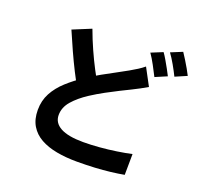

<svg xmlns="http://www.w3.org/2000/svg" viewBox="-150 -1012 1299 1240"><g transform="rotate(20 500.0 -392.5)"><path d="M773.5 -553.5Q750.3 -539.4 725.8 -526.6Q701.4 -513.7 674.3 -500.1Q643 -485 602.7 -464.7Q562.4 -444.4 517.1 -420Q471.8 -395.5 426 -365.9Q363.8 -325.3 325.6 -281.1Q287.3 -236.9 287.3 -184.3Q287.3 -130.7 339.4 -102.2Q391.4 -73.6 495.6 -73.6Q547.3 -73.6 606 -78.4Q664.8 -83.2 721.4 -91.8Q778.1 -100.3 822 -110.1L820.5 33.3Q778.3 40.9 728.6 46.8Q678.9 52.7 621.9 55.8Q564.8 58.9 499.3 58.9Q424.8 58.9 360.9 47.1Q297 35.3 249.7 9Q202.4 -17.3 175.9 -61.2Q149.3 -105.2 149.3 -169.6Q149.3 -233.3 177 -285.1Q204.8 -336.8 252.9 -380.7Q301.1 -424.6 359.9 -463.6Q407.8 -495.1 455.3 -521.7Q502.8 -548.2 545.4 -570.7Q588.1 -593.2 618.2 -610.6Q646.4 -626.7 668.6 -640.8Q690.7 -654.9 710.5 -671.2ZM301.6 -782.3Q325.9 -715.9 353.5 -654.4Q381 -592.9 408.7 -540.1Q436.4 -487.4 459.4 -446.1L345.9 -379.4Q319 -425 290 -482.2Q261.1 -539.4 232.3 -602.8Q203.5 -666.2 176 -730.7ZM785.4 -797.5Q798.4 -779.5 813 -754.3Q827.6 -729.1 841.4 -704.1Q855.3 -679.1 864.7 -660L784.4 -625.7Q768.9 -656.7 747.5 -696.5Q726.1 -736.2 705.9 -765ZM903.8 -842.6Q917 -823.8 932.2 -798.5Q947.4 -773.3 961.8 -748.7Q976.1 -724 984.5 -706.4L905 -672.1Q889.6 -703.8 867.4 -742.9Q845.2 -782.1 824.5 -810.1Z"/></g></svg>

Font: Shanggu Sans SC VF
Style: Regular
Weight: 250
Designer: GuiWonder
Version: Version 1.021